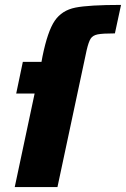

<svg xmlns="http://www.w3.org/2000/svg" viewBox="-20 -762 513 782"><path d="M121 -381H46L73 -510H149L153 -532Q174 -635 203 -677.5Q232 -720 287 -731Q342 -742 473 -742L448 -626Q398 -626 378 -622Q358 -618 349.5 -605Q341 -592 333 -558L214 0H40Z"/></svg>

Font: Saira Semi Condensed ExtraBold
Style: Italic
Weight: 800
Width: 4
Italic angle: -12°
Designer: Hector Gatti with collaboration of the Omnibus-Type team
Foundry: Omnibus-Type
Version: Version 1.001; ttfautohint (v1.8)